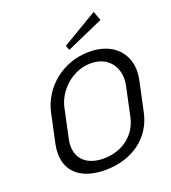

<svg xmlns="http://www.w3.org/2000/svg" viewBox="-158 -993 999 1124"><g transform="rotate(-20 341.5 -430.5)"><path d="M577.5 -819.2 555.8 -876.7 335 -745.8 345.8 -716.7ZM435.8 -600C535.8 -600 590.8 -531.7 590.8 -449.2C590.8 -435.8 589.2 -421.7 586.7 -408.3L547.5 -225C525.8 -122.5 438.3 -50 319.2 -50C216.7 -50 160 -103.3 160 -184.2C160 -197.5 160.8 -210.8 164.2 -225L203.3 -408.3C224.2 -507.5 320 -600 435.8 -600ZM450 -666.7C285.8 -666.7 151.7 -555 120 -408.3L80.8 -225C76.7 -205 75 -185.8 75 -168.3C75 -50.8 161.7 16.7 305 16.7C470 16.7 599.2 -73.3 630.8 -225L670 -408.3C674.2 -428.3 676.7 -447.5 676.7 -465.8C676.7 -583.3 591.7 -666.7 450 -666.7Z"/></g></svg>

Font: BoonHome
Style: Book Oblique
Weight: 400
Italic angle: -12°
Designer: Sungsit Sawaiwan
Foundry: Sungsit Sawaiwan
Version: Version 0.2